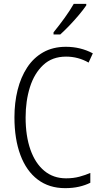

<svg xmlns="http://www.w3.org/2000/svg" viewBox="-20 -967 528 997"><path d="M323 -673Q251 -673 204.5 -629.5Q158 -586 135.5 -514.5Q113 -443 113 -357Q113 -261 138 -190Q163 -119 210 -80Q257 -41 323 -41Q361 -41 392.5 -49.5Q424 -58 449 -69V-18Q423 -5 390.5 2.5Q358 10 318 10Q235 10 176 -34.5Q117 -79 86 -162Q55 -245 55 -358Q55 -434 71.5 -500Q88 -566 121 -616.5Q154 -667 204.5 -695.5Q255 -724 322 -724Q398 -724 462 -690L440 -642Q386 -673 323 -673ZM428 -939Q413 -917 389.5 -889Q366 -861 340 -834Q314 -807 293 -788H258V-799Q288 -836 315.5 -874Q343 -912 363 -947H428Z"/></svg>

Font: Noto Sans Lao Condensed Light
Style: Regular
Weight: 300
Width: 3
Designer: Monotype Design Team
Foundry: Monotype Imaging Inc.
Version: Version 2.003; ttfautohint (v1.8.4.7-5d5b)